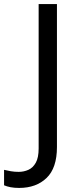

<svg xmlns="http://www.w3.org/2000/svg" viewBox="-98 -734 391 944"><path d="M-4 190Q-28 190 -46 186.5Q-64 183 -78 177V101Q-62 105 -44 108Q-26 111 -6 111Q19 111 41.5 101Q64 91 78 66Q92 41 92 -4V-714H182V-11Q182 92 131 141Q80 190 -4 190Z"/></svg>

Font: RS Noto Sans
Style: Regular
Weight: 400
Designer: Monotype Design Team
Foundry: Monotype Imaging Inc.
Version: Version 3.10